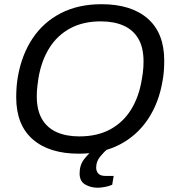

<svg xmlns="http://www.w3.org/2000/svg" viewBox="-20 -718 828 912"><path d="M354.4 12Q213.5 12 135.3 -56.4Q57 -124.8 57 -256Q57 -281.8 58.9 -306.2Q60.9 -330.6 64.9 -354Q83.4 -458.8 135 -536Q186.7 -613.1 269.4 -655.5Q352.1 -698 462.1 -698Q603.5 -698 681.8 -629.6Q760.1 -561.2 760.1 -430Q760.1 -405.7 758.4 -381.9Q756.6 -358 752.2 -334.2Q734.7 -229.2 682.5 -151.4Q630.3 -73.5 547.4 -30.7Q464.4 12 354.4 12ZM356.5 -70.1Q441.9 -70.1 503.3 -103.3Q564.6 -136.5 602.2 -196.9Q639.8 -257.2 653.2 -338.7Q656.8 -357 658.5 -372Q660.3 -387.1 661.1 -400.2Q661.8 -413.4 661.8 -426.2Q661.8 -491.1 637.7 -533.1Q613.6 -575.2 568 -595.8Q522.3 -616.5 458.9 -616.5Q374.5 -616.5 313.2 -583.2Q251.9 -550 214.3 -489.9Q176.7 -429.8 162.8 -347.9Q160.2 -329.5 158.2 -314.2Q156.2 -298.9 155.4 -286Q154.7 -273.2 154.7 -260.3Q154.7 -195.9 178.8 -153.6Q202.9 -111.4 248.3 -90.7Q293.6 -70.1 356.5 -70.1ZM443.6 173.7Q411.5 173.7 384.8 158.5Q358.1 143.2 358.1 105.5Q358.1 65.6 380.1 37.5Q402 9.5 429.3 -12H489.9L488.9 -8Q473.4 4.1 455.1 26.6Q436.8 49.1 436.8 78.7Q436.8 95.1 447 106.4Q457.2 117.7 481.9 117.7H520L512.9 159.7Q496.6 166.7 477.3 170.2Q457.9 173.7 443.6 173.7Z"/></svg>

Font: Archivo Variable SemiBold
Style: Italic
Weight: 600
Italic angle: -10°
Designer: Hector Gatti
Foundry: Omnibus-Type
Version: Version 2.001